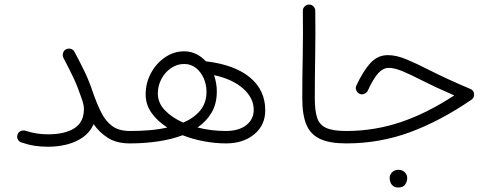

<svg xmlns="http://www.w3.org/2000/svg" viewBox="-20 -621 2165 838"><path d="M56.2 -32.7Q59.1 -43.5 68.8 -48.3Q78.6 -53.2 89.8 -50.8Q137.7 -34.7 189.9 -34.7Q262.2 -34.7 304.2 -61Q346.2 -87.4 346.2 -145Q346.2 -154.3 344.5 -162.8Q342.8 -171.4 340.3 -179.7Q337.9 -187 334.5 -196.3Q318.4 -244.1 300.8 -281.2Q283.2 -318.4 257.3 -367.7Q252 -377.4 254.9 -388.7Q257.8 -399.9 267.1 -405.3Q276.9 -410.6 288.1 -408Q299.3 -405.3 304.7 -395.5Q331.1 -346.2 349.9 -307.1Q368.7 -268.1 386.7 -214.4Q402.8 -168.5 421.4 -130.9Q439.9 -93.3 469.2 -71.3Q498.5 -49.3 546.9 -49.3H547.4Q558.6 -49.3 566.4 -41.3Q574.2 -33.2 574.2 -22Q574.2 -10.7 566.4 -2.9Q558.6 4.9 547.4 4.9H546.9Q488.8 4.9 450.9 -19.3Q413.1 -43.5 388.7 -79.1Q373 -43.5 341.8 -21.7Q310.5 0 271 9.8Q231.4 19.5 189.9 19.5Q159.7 19.5 132.1 15.4Q104.5 11.2 74.2 1Q63.5 -2 58.1 -12Q52.7 -22 56.2 -32.7Z M520.5 -22Q520.5 -33.2 528.3 -41.3Q536.1 -49.3 547.4 -49.3Q591.3 -49.3 632.6 -52.7Q673.8 -56.2 710.4 -64.5Q668 -91.3 641.8 -127.7Q615.7 -164.1 615.7 -209Q615.7 -258.8 638.7 -301.5Q661.6 -344.2 700 -370.6Q738.3 -397 783.7 -397Q812.5 -397 836.7 -385Q860.8 -373 878.9 -353Q880.4 -353 881.8 -353Q1004.9 -337.9 1071.3 -282.7Q1137.7 -227.5 1137.7 -139.6Q1137.7 -74.7 1089.8 -34.9Q1042 4.9 966.3 4.9Q919.9 4.9 870.8 -4.2Q821.8 -13.2 776.9 -30.8Q727.5 -12.2 668.5 -3.7Q609.4 4.9 547.4 4.9Q536.1 4.9 528.3 -2.9Q520.5 -10.7 520.5 -22ZM668.9 -212.9Q668.9 -171.4 700.2 -139.2Q731.4 -106.9 779.8 -85.9Q826.2 -105.5 853.8 -138.7Q881.3 -171.9 881.3 -220.7Q881.3 -252 869.1 -279.5Q856.9 -307.1 835 -324.5Q813 -341.8 783.7 -341.8Q752.9 -341.8 726.8 -324Q700.7 -306.2 684.8 -276.9Q668.9 -247.6 668.9 -212.9ZM926.3 -221.7Q926.3 -168.9 903.8 -130.1Q881.3 -91.3 842.3 -64.5Q902.8 -49.3 965.3 -49.3Q1022 -49.3 1054.7 -74.7Q1087.4 -100.1 1087.4 -142.1Q1087.4 -192.9 1041.5 -234.1Q995.6 -275.4 914.1 -293Q926.3 -258.3 926.3 -221.7Z M1299.3 -191.4Q1299.3 -280.3 1301.3 -377.9Q1303.2 -475.6 1301.8 -572.8Q1301.3 -584 1309.1 -592.3Q1316.9 -600.6 1328.1 -601.1Q1339.4 -601.6 1347.4 -593.8Q1355.5 -585.9 1356 -574.7Q1357.4 -477.5 1355.7 -379.9Q1354 -282.2 1354 -191.9Q1354 -137.7 1364.3 -106.7Q1374.5 -75.7 1404.1 -62.5Q1433.6 -49.3 1490.7 -49.3H1491.2Q1502.4 -49.3 1510.3 -41.3Q1518.1 -33.2 1518.1 -22Q1518.1 -10.7 1510.3 -2.9Q1502.4 4.9 1491.2 4.9H1490.7Q1419.9 4.9 1377.9 -14.2Q1335.9 -33.2 1317.6 -76.2Q1299.3 -119.1 1299.3 -191.4Z M1672.9 -380.4Q1710 -380.4 1754.4 -361.8Q1798.8 -343.3 1855 -314.5Q1890.6 -296.4 1934.6 -276.1Q1978.5 -255.9 2032.7 -232.9Q2049.3 -226.6 2049.3 -208Q2049.3 -192.9 2036.6 -185.1Q1902.8 -93.3 1770 -44.2Q1637.2 4.9 1491.2 4.9Q1480 4.9 1471.9 -3.2Q1463.9 -11.2 1463.9 -22Q1463.9 -33.2 1471.9 -41.3Q1480 -49.3 1491.2 -49.3Q1614.3 -49.3 1729.5 -88.1Q1844.7 -127 1962.4 -204.6Q1920.9 -222.7 1886.2 -238.8Q1851.6 -254.9 1821.8 -270Q1771.5 -295.9 1736.6 -310.3Q1701.7 -324.7 1677.2 -324.7Q1651.9 -324.7 1630.6 -301.3Q1609.4 -277.8 1585 -225.1Q1581.1 -216.3 1569.3 -211.2Q1557.6 -206.1 1545.9 -213.4Q1538.1 -218.3 1534.4 -228.3Q1530.8 -238.3 1535.6 -248Q1564.5 -310.5 1596.4 -345.5Q1628.4 -380.4 1672.9 -380.4ZM1680.7 155.8Q1680.7 142.6 1690.9 131.3Q1701.2 120.1 1719.2 120.1Q1740.7 120.1 1751.5 136.7Q1757.3 146 1757.3 156.7Q1757.3 168.9 1749.3 183.1Q1741.2 197.3 1718.3 197.3Q1703.1 197.3 1694.8 189.9Q1686.5 182.6 1683.6 173.3Q1680.7 165 1680.7 155.8Z"/></svg>

Font: Mikhak Light
Style: Regular
Weight: 300
Designer: Amin Abedi
Version: Version 3.3